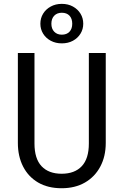

<svg xmlns="http://www.w3.org/2000/svg" viewBox="-20 -963 640 994"><path d="M527.5 -688.5V-223Q527.5 -153.5 499.2 -100.5Q471 -47.5 419.8 -18Q368.5 11.5 299 11.5Q228 11.5 177.2 -18.2Q126.5 -48 99.5 -101Q72.5 -154 72.5 -223V-688.5H158.5V-220Q158.5 -141.5 195.2 -102.5Q232 -63.5 299 -63.5Q366.5 -63.5 403.2 -102.5Q440 -141.5 440 -220V-688.5ZM300 -943Q332.5 -943 357.5 -929.2Q382.5 -915.5 396.8 -892.2Q411 -869 411 -840Q411 -812 396.8 -788.8Q382.5 -765.5 357.5 -752Q332.5 -738.5 300 -738.5Q268 -738.5 242.8 -752Q217.5 -765.5 203.2 -788.8Q189 -812 189 -840Q189 -869 203.2 -892.2Q217.5 -915.5 242.8 -929.2Q268 -943 300 -943ZM300 -897Q275.5 -897 260.8 -881.8Q246 -866.5 246 -840Q246 -814 260.8 -798.8Q275.5 -783.5 300 -783.5Q325.5 -783.5 339.8 -798.8Q354 -814 354 -840Q354 -866.5 339.8 -881.8Q325.5 -897 300 -897Z"/></svg>

Font: Fast_Mono
Style: Regular
Weight: 400
Monospace: yes
Designer: Carrois Corporate, Edenspiekermann AG, Nikita Prokopov
Foundry: Carrois Corporate, Edenspiekermann AG, Nikita Prokopov
Version: Version 5.002